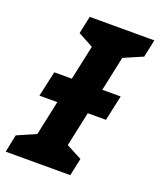

<svg xmlns="http://www.w3.org/2000/svg" viewBox="-163 -798 734 882"><g transform="rotate(20 204.5 -357.0)"><path d="M-28.8 0 -11.2 -85.9 80.1 -126 116.2 -294.9H28.8L56.2 -418.9H142.1L178.2 -587.9L104 -627.9L122.1 -713.9H438L419.9 -627.9L327.1 -587.9L291 -418.9H380.9L354 -294.9H265.1L229 -126L305.2 -85.9L287.1 0Z"/></g></svg>

Font: Open Sans
Style: Bold Italic
Weight: 700
Italic angle: -12°
Designer: Monotype Design Team
Foundry: Monotype Imaging Inc.
Version: Version 3.003; ttfautohint (v1.8.4)